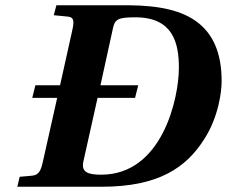

<svg xmlns="http://www.w3.org/2000/svg" viewBox="-20 -712 865 732"><path d="M46 0H367C585 0 690 -73 759 -182C813 -266 825 -362 825 -403C825 -510 792 -582 733 -627C674 -672 589 -691 470 -692H195L185 -654L236 -649C264 -647 263 -630 255 -594L209 -387H115L103 -339H198L144 -98C136 -62 129 -44 100 -42L55 -38ZM298 -97 352 -339H495L507 -387H363L411 -606C418 -639 432 -646 496 -646C639 -646 662 -549 662 -454C662 -336 598 -46 366 -46C318 -46 288 -54 298 -97Z"/></svg>

Font: Heuristica
Style: Bold Italic
Weight: 700
Italic angle: -13°
Version: Version 1.0.1